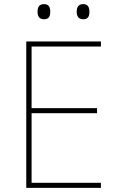

<svg xmlns="http://www.w3.org/2000/svg" viewBox="-20 -916 603 936"><path d="M386 -822C412 -822 416 -841 416 -859C416 -878 410 -896 386 -896C360 -896 354 -878 354 -859C354 -839 361 -822 386 -822ZM195 -822C221 -822 225 -841 225 -859C225 -878 219 -896 195 -896C169 -896 163 -878 163 -859C163 -839 170 -822 195 -822ZM108 0H472V-25H134V-364H453V-389H134V-689H472V-714H108Z"/></svg>

Font: Noto Sans Mono SemiCondensed Thin
Style: Regular
Weight: 100
Width: 4
Designer: Monotype Design Team
Foundry: Monotype Imaging Inc.
Version: Version 2.014